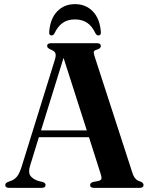

<svg xmlns="http://www.w3.org/2000/svg" viewBox="-20 -909 726 929"><path d="M200.5 -14Q200.5 0 182 0H24Q5.5 0 5.5 -14Q5.5 -22.5 18 -28.5L35.5 -35Q51 -41 62.8 -55.5Q74.5 -70 85 -103.5L245.5 -620Q252 -641 247.8 -651.8Q243.5 -662.5 227 -668.5Q208 -676.5 208 -686Q208 -700 227 -700H449Q468 -700 468 -686Q468 -675 450 -669Q437 -666 434.5 -659.8Q432 -653.5 437 -638.5L621 -71.5Q632 -37 658.5 -31Q674.5 -25 674.5 -14Q674.5 0 655.5 0H435Q416 0 416 -14Q416 -24 430.5 -28.5L457 -33.5Q469.5 -37 470.8 -45Q472 -53 466.5 -69.5L410.5 -245H168L125.5 -107Q116 -76.5 126.2 -60Q136.5 -43.5 165 -33.5L186.5 -28.5Q200.5 -23.5 200.5 -14ZM178.5 -278H400L287.5 -629ZM343 -815Q307 -815 283.2 -798.2Q259.5 -781.5 243.5 -747.5Q237.5 -737.5 230 -737.5Q216.5 -737.5 218 -754.5Q223 -819 256.8 -854Q290.5 -889 343 -889Q395 -889 429 -854Q463 -819 468 -754.5Q469.5 -737.5 456 -737.5Q448 -737.5 442 -747.5Q425.5 -783 401.2 -799Q377 -815 343 -815Z"/></svg>

Font: Fraunces 72pt S000 SemiBold
Style: Regular
Weight: 600
Version: Version 1.000; ttfautohint (v1.8.3)